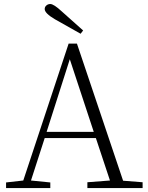

<svg xmlns="http://www.w3.org/2000/svg" viewBox="-20 -951 746 971"><path d="M400.4 -796.9 387.7 -780.3Q299.8 -829.1 257.8 -853.5Q206.1 -883.8 206.1 -905.3Q206.1 -916 214.4 -923.3Q222.7 -930.7 234.4 -930.7Q252 -930.7 292 -893.6Q300.8 -885.7 400.4 -796.9ZM215.8 -284.2H454.1L333 -651.4ZM602.5 -37.1 701.2 -29.3V0H421.9V-29.3L536.1 -38.1L464.8 -252.9H206.1L136.7 -38.1L234.4 -28.3V0H10.7V-28.3L97.7 -38.1L327.1 -730.5H369.1Z"/></svg>

Font: GenYoMin TW TTF ExtraLight
Style: Regular
Weight: 250
Version: Version 1.300